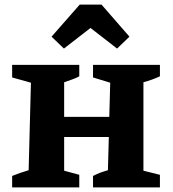

<svg xmlns="http://www.w3.org/2000/svg" viewBox="-20 -818 753 838"><path d="M33 0V-50Q50 -57 67 -63Q84 -69 105 -75L115 -457L33 -480V-535H326V-485Q311 -477 298.5 -472.5Q286 -468 260 -459V-308H457L461 -457L386 -480V-535H678V-485Q644 -469 606 -459V-73L678 -55V0H386V-50Q403 -59 418 -64.5Q433 -70 451 -75L455 -220H260V-73L326 -55V0ZM423 -798 545 -658 491 -606 375 -696 259 -606 205 -658 328 -798Z"/></svg>

Font: Piazzolla SC
Style: Bold
Weight: 700
Designer: Juan Pablo del Peral
Foundry: Huerta Tipografica
Version: Version 1.330